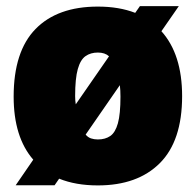

<svg xmlns="http://www.w3.org/2000/svg" viewBox="-20 -580 624 612"><path d="M494.5 -480.5Q560.5 -407 560.5 -273.5Q560.5 -131 489.5 -60Q418.5 11 292 11Q221.5 11 168.5 -10.5L154 10.5H30L86 -71Q23.5 -143 23.5 -272Q23.5 -416 93.2 -487.5Q163 -559 292 -559Q359.5 -559 411 -539L426 -560.5H550ZM292 -412.5Q269 -412.5 252.8 -401.2Q236.5 -390 228 -360Q219.5 -330 219.5 -273.5Q219.5 -259.5 221.5 -247.5L327.5 -400.5Q314.5 -412.5 292 -412.5ZM292 -135.5Q315.5 -135.5 331.5 -146.5Q347.5 -157.5 355.8 -187Q364 -216.5 364 -272Q364 -293 362 -308.5L253 -151Q260.5 -142 270.2 -138.8Q280 -135.5 292 -135.5Z"/></svg>

Font: Encode Sans SmCnd Black
Style: Regular
Weight: 900
Width: 4
Designer: Multiple Designers
Foundry: Impallari Type
Version: Version 3.002; ttfautohint (v1.8.3) -l 8 -r 50 -G 200 -x 14 